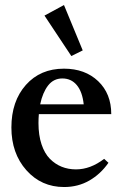

<svg xmlns="http://www.w3.org/2000/svg" viewBox="-20 -734 473 765"><path d="M264.2 -510.7 157.2 -671.9 234.9 -713.9 309.6 -533.2ZM235.4 11.2Q144.5 11.2 85 -55.9Q25.4 -123 25.4 -226.1Q25.4 -330.6 83 -395.5Q140.6 -460.4 234.9 -460.4Q318.8 -460.4 371.1 -410.6Q423.3 -360.8 423.3 -279.3H134.8Q133.3 -261.7 133.3 -243.7Q133.3 -195.3 145.5 -158.9Q157.7 -122.6 178.7 -101.3Q199.7 -80.1 225.8 -69.6Q252 -59.1 282.7 -59.1Q340.3 -59.1 395 -101.1L412.1 -85.4Q380.9 -40.5 335.9 -14.6Q291 11.2 235.4 11.2ZM140.1 -318.4H313.5Q308.1 -368.7 285.9 -395Q263.7 -421.4 228.5 -421.4Q193.4 -421.4 171.6 -393.3Q149.9 -365.2 140.1 -318.4Z"/></svg>

Font: Elstob 8pt SemiBold
Style: Regular
Weight: 600
Designer: Peter S. Baker
Version: Version 1.015